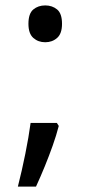

<svg xmlns="http://www.w3.org/2000/svg" viewBox="-20 -570 334 709"><path d="M190 -116 197 -105Q188 -70 174.5 -32Q161 6 145.5 44Q130 82 113 119H46Q61 60 73.5 -2Q86 -64 93 -116ZM147 -414Q121 -414 103 -430Q85 -446 85 -482Q85 -520 103 -535Q121 -550 147 -550Q173 -550 191 -535Q209 -520 209 -482Q209 -446 191 -430Q173 -414 147 -414Z"/></svg>

Font: malayalam15
Style: Book
Weight: 400
Designer: Jelle Bosma - Monotype Design Team
Foundry: Monotype Imaging Inc.
Version: Version 2.003